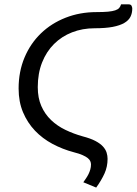

<svg xmlns="http://www.w3.org/2000/svg" viewBox="-20 -702 627 881"><path d="M414.1 -572.3Q358.4 -572.3 310.8 -553.7Q263.2 -535.2 228 -500.2Q192.9 -465.3 173.1 -415.3Q153.3 -365.2 153.3 -302.2Q153.3 -252.4 169.7 -215.3Q186 -178.2 214.4 -151.1Q242.7 -124 280.3 -106Q317.9 -87.9 359.9 -76.2Q395.5 -66.9 417.7 -55.2Q439.9 -43.5 452.4 -29.8Q464.8 -16.1 469.2 -1.7Q473.6 12.7 473.6 26.9Q473.6 63 459.5 94.2Q445.3 125.5 421.4 158.7L362.3 134.3Q368.2 126 374.5 116.7Q380.9 107.4 386 97.2Q391.1 86.9 394.3 75.7Q397.5 64.5 397.5 52.7Q397.5 45.4 394.5 38.1Q391.6 30.8 383.1 23.7Q374.5 16.6 359.1 9.8Q343.8 2.9 318.8 -3.4Q267.1 -17.1 220.9 -41.7Q174.8 -66.4 140.4 -102.5Q106 -138.7 85.7 -186.8Q65.4 -234.9 65.4 -295.9Q65.4 -373.5 92.5 -438Q119.6 -502.4 167.7 -548.8Q215.8 -595.2 281.2 -620.8Q346.7 -646.5 423.3 -646.5Q455.1 -646.5 475.6 -648.4Q496.1 -650.4 508.5 -654.5Q521 -658.7 526.9 -665.5Q532.7 -672.4 535.6 -682.1H569.3Q580.6 -682.1 583.7 -675.3Q586.9 -668.5 586.9 -662.6Q586.9 -641.6 578.6 -625Q570.3 -608.4 550.3 -596.7Q530.3 -585 497.1 -578.6Q463.9 -572.3 414.1 -572.3Z"/></svg>

Font: Carlito
Style: Italic
Weight: 400
Italic angle: -7°
Designer: Lukasz Dziedzic
Foundry: tyPoland Lukasz Dziedzic
Version: Version 1.104